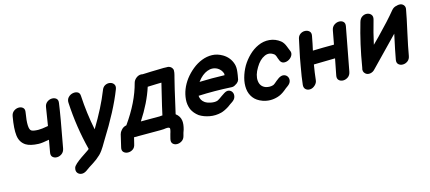

<svg xmlns="http://www.w3.org/2000/svg" viewBox="-56 -1047 3943 1761"><g transform="rotate(-15 1915.5 -166.0)"><path d="M321 -59Q315 -29 331 -14Q347 1 371.5 1Q396 1 418 -15Q440 -31 446 -63Q503 -368 517 -474Q522 -504 505 -518Q488 -532 463 -531Q438 -530 417 -513.5Q396 -497 392 -466Q380 -390 365 -297Q301 -285 271 -286Q223 -287 206 -298Q173 -319 199 -470Q205 -500 189 -515Q173 -530 148 -529.5Q123 -529 101.5 -513Q80 -497 75 -466Q55 -353 63 -288Q71 -222 122 -189Q162 -164 241 -161Q273 -160 341 -173L321 -59Z M598 192Q633 166 672.5 142Q712 118 750 82Q764 68 778 49Q792 30 800 16L819 -16Q828 -32 831 -36Q983 -278 1053 -459Q1065 -488 1053 -507Q1041 -526 1017.5 -531Q994 -536 970.5 -524.5Q947 -513 936 -481Q879 -336 771 -157Q738 -319 729 -485Q728 -514 707.5 -524Q687 -534 661.5 -528.5Q636 -523 618 -503.5Q600 -484 602 -453Q614 -222 671 2V3Q664 10 639.5 26Q615 42 586 62Q557 82 534 102.5Q511 123 507 138Q499 167 512 185Q525 203 548.5 206Q572 209 598 192Z M1419 108Q1412 138 1427 153.5Q1442 169 1466.5 169.5Q1491 170 1513.5 155Q1536 140 1543 108Q1544 100 1549 85L1559 56Q1572 9 1568 -25Q1562 -70 1524 -98Q1536 -156 1575 -321Q1578 -332 1587 -370Q1596 -408 1600 -423Q1603 -435 1605.5 -444Q1608 -453 1609 -459L1611 -470Q1612 -474 1612 -477Q1613 -480 1612 -484Q1613 -489 1613 -494L1612 -499Q1611 -504 1606 -512Q1601 -520 1593 -526Q1585 -532 1573 -535Q1569 -535 1565 -536H1553Q1544 -537 1527 -537Q1499 -537 1450 -535Q1432 -535 1406 -534Q1380 -533 1357 -532Q1334 -531 1326 -531Q1320 -533 1314 -533Q1288 -534 1265.5 -516.5Q1243 -499 1236 -474Q1191 -300 1061 -117Q1030 -112 1010 -87Q995 -71 990 -51L963 64Q955 94 970 110Q985 126 1010 127.5Q1035 129 1057.5 114.5Q1080 100 1086 68L1101 7H1350Q1363 7 1381 6Q1385 5 1393.5 4.5Q1402 4 1405 3Q1423 2 1430 4Q1441 8 1441 15Q1442 24 1436 46Q1434 52 1431 62L1428 73Q1422 94 1419 108ZM1199 -117Q1297 -267 1342 -408Q1391 -410 1427 -411Q1453 -411 1473 -412L1452 -325Q1418 -186 1404 -119H1396Q1383 -117 1376 -117H1199Z M1822 0Q1876 10 1932 -4Q1965 -13 2006 -39L2032 -58Q2044 -66 2050 -70Q2078 -88 2085 -111.5Q2092 -135 2083 -154.5Q2074 -174 2053 -180.5Q2032 -187 2005 -170Q1991 -162 1975 -150L1951 -133Q1933 -121 1924 -118Q1899 -111 1865 -117.5Q1831 -124 1810 -138Q1774 -163 1771 -207Q1922 -214 2082 -205Q2103 -203 2122 -216Q2161 -235 2163 -275Q2164 -283 2167 -297L2171 -326Q2177 -371 2167 -402Q2146 -469 2084 -506Q2036 -534 1986.5 -535.5Q1937 -537 1888.5 -518Q1840 -499 1797.5 -464.5Q1755 -430 1722 -387Q1658 -301 1650 -204Q1646 -156 1664 -110Q1684 -67 1726 -36Q1767 -10 1822 0ZM1813 -328 1816 -332Q1858 -388 1909 -407.5Q1960 -427 2006 -401Q2038 -381 2050 -346Q2052 -341 2050 -328Q1930 -332 1813 -328Z M2468 -9Q2503 -19 2541 -49L2563 -67Q2574 -76 2581 -80Q2608 -99 2613.5 -122Q2619 -145 2608 -163.5Q2597 -182 2575 -187Q2553 -192 2525 -175Q2514 -167 2497 -154L2477 -137Q2462 -125 2456 -124Q2423 -114 2387 -125Q2337 -143 2331 -198Q2325 -253 2366 -320Q2403 -383 2452 -405Q2499 -427 2543 -392Q2548 -388 2555 -372L2562 -351Q2568 -335 2573 -324Q2586 -301 2609.5 -299.5Q2633 -298 2655.5 -311Q2678 -324 2689 -346.5Q2700 -369 2687 -394Q2684 -400 2680 -411L2671 -434Q2656 -473 2632 -492Q2586 -528 2530 -533Q2474 -538 2422 -514Q2373 -492 2332 -452Q2291 -412 2262 -364Q2233 -313 2218.5 -259Q2204 -205 2209 -156Q2214 -107 2242.5 -69Q2271 -31 2327 -11Q2396 13 2468 -9Z M2824 -23Q2845 -43 2847 -69Q2854 -135 2867 -211Q2959 -214 3069 -215Q3052 -131 3039 -61Q3033 -31 3049 -15.5Q3065 0 3089.5 0Q3114 0 3136 -15.5Q3158 -31 3164 -63Q3184 -163 3241 -472Q3247 -502 3231 -517Q3215 -532 3190.5 -531.5Q3166 -531 3144 -515.5Q3122 -500 3116 -468L3092 -339Q2984 -339 2891 -336L2904 -396Q2914 -443 2918 -468Q2924 -497 2908 -512.5Q2892 -528 2867 -529Q2842 -530 2820.5 -514.5Q2799 -499 2794 -466Q2790 -450 2778 -391Q2766 -332 2760 -305L2746 -227Q2736 -176 2730.5 -135.5Q2725 -95 2720 -55Q2718 -27 2735 -12.5Q2752 2 2777 0Q2802 -2 2824 -23Z M3302 -9Q3320 6 3346.5 1.5Q3373 -3 3392 -25Q3406 -40 3587 -226L3652 -293Q3617 -133 3604 -58Q3599 -29 3615.5 -14Q3632 1 3657 0.5Q3682 0 3703 -16Q3724 -32 3729 -64Q3742 -141 3771 -272Q3803 -415 3814 -479Q3820 -505 3804.5 -522.5Q3789 -540 3763 -539Q3752 -539 3740 -535Q3710 -531 3689 -505Q3624 -425 3504 -302L3445 -243Q3468 -350 3502 -467Q3510 -496 3496 -513.5Q3482 -531 3458 -534Q3434 -537 3411.5 -523Q3389 -509 3380 -477Q3323 -283 3289 -75L3288 -69Q3275 -31 3302 -9Z"/></g></svg>

Font: Balsamiq Sans
Style: Bold Italic
Weight: 700
Italic angle: -12°
Designer: Michael Angeles
Foundry: Balsamiq SRL
Version: Version 1.020; ttfautohint (v1.8.4.7-5d5b);gftools[0.9.26]